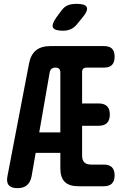

<svg xmlns="http://www.w3.org/2000/svg" viewBox="-20 -970 640 1000"><path d="M294.3 -94V-592.4Q294.3 -605.3 288 -611.6Q281.7 -617.9 269.1 -617.9Q256.5 -617.9 248.8 -611.7Q241.2 -605.6 238.7 -592.7L144.8 -53.2Q139.1 -21.8 121 -5.9Q103 10 71 10Q39.1 10 25.7 -5.6Q12.4 -21.1 18.8 -52.5L131 -638Q139.7 -685 167.1 -707.5Q194.6 -730 242.4 -730H521.6Q550 -730 563.5 -716.5Q577 -703 577 -674.6Q577 -646.2 563.5 -632Q550 -617.9 521.6 -617.9H431.1Q419.4 -617.9 413.5 -612Q407.6 -606.1 407.6 -594.4V-431.2H493.8Q522.9 -431.2 537.5 -416.8Q552 -402.5 552 -373.7Q552 -344.6 537.5 -329.7Q522.9 -314.9 493.8 -314.9H407.6V-159.8Q407.6 -135.6 419.4 -124.2Q431.1 -112.8 454.6 -112.8H520.9Q548.9 -112.8 563 -98.8Q577 -84.8 577 -56.7Q577 -28.3 563 -14.2Q548.9 0 520.9 0H388.3Q340.1 0 317.2 -22.9Q294.3 -45.8 294.3 -94ZM356.8 -280.5V-173.7H89.3L113.2 -280.5ZM308.6 -810Q263.6 -810 255.8 -826.9Q248.1 -843.8 274.1 -880L299.3 -914.2Q314.9 -935.6 334 -942.8Q353.2 -950 378.6 -950Q423.9 -950 431.8 -932.6Q439.7 -915.2 411.3 -880.8L381 -843.8Q366.8 -826.2 348.9 -818.1Q330.9 -810 308.6 -810Z"/></svg>

Font: Maple Mono
Style: Regular
Weight: 400
Monospace: yes
Designer: subframe7536
Version: Version 7.300